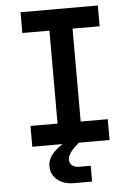

<svg xmlns="http://www.w3.org/2000/svg" viewBox="-62 -776 723 1038"><g transform="rotate(-5 299.5 -257.0)"><path d="M89.4 0V-112.8H236.3V-617.2H89.4V-730H508.8V-617.2H361.8V-112.8H508.8V0H341.8L331.1 9.8Q280.8 53.7 280.3 86.9Q280.3 105 293.7 117.4Q307.1 129.9 330.1 129.9H395V215.8H299.8Q241.2 215.8 206.8 187Q172.4 158.2 172.4 112.8Q172.4 50.8 254.4 0Z"/></g></svg>

Font: UDEV Gothic 35
Style: Bold
Weight: 700
Version: v2.1.0; ttfautohint (v1.8.4.7-5d5b-dirty) -l 6 -r 45 -G 200 